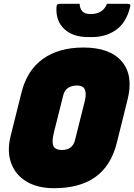

<svg xmlns="http://www.w3.org/2000/svg" viewBox="-20 -970 706 1010"><path d="M419 -720Q558 -720 620.5 -647Q683 -574 651 -446L594 -217Q535 20 265 20Q178 20 119.5 -15Q61 -50 38.5 -112.5Q16 -175 36 -255L93 -483Q122 -600 205.5 -660Q289 -720 419 -720ZM262 -267Q249 -210 268 -192Q281 -181 305 -181Q361 -181 374 -231L425 -434Q439 -490 419 -510Q413 -515 405 -517.5Q397 -520 386 -520Q326 -520 313 -470ZM543 -950H649Q661 -950 664 -946.5Q667 -943 664 -931Q643 -849 589.5 -812Q536 -775 465 -775H443Q364 -775 318.5 -817Q273 -859 277 -931Q278 -943 282 -946.5Q286 -950 296 -950H399Q400 -924 413.5 -910Q427 -896 457 -896Q487 -896 509 -908.5Q531 -921 543 -950Z"/></svg>

Font: Recursive Sn Lnr St XBk
Style: Italic
Weight: 1000
Italic angle: -15°
Version: Version 1.079;hotconv 1.0.112;makeotfexe 2.5.65598; ttfautoh